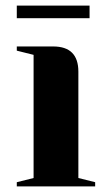

<svg xmlns="http://www.w3.org/2000/svg" viewBox="-20 -666 380 686"><path d="M40 0ZM170 -500Q260 -500 260 -410V-30L320 -15V0H40V-15L100 -30V-470L40 -485V-500ZM40 -601V-646H300V-601Z"/></svg>

Font: Yeseva One
Style: Regular
Weight: 400
Designer: Jovanny Lemonad
Foundry: Jovanny Lemonad
Version: Version 2.001; ttfautohint (v0.91) -l 8 -r 50 -G 200 -x 0 -w